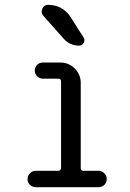

<svg xmlns="http://www.w3.org/2000/svg" viewBox="-20 -780 540 800"><path d="M128.9 0Q115.2 0 105 -9.8Q94.7 -19.5 94.7 -33.7Q94.7 -47.9 105 -58.1Q115.2 -68.4 128.9 -68.4H222.7Q233.4 -68.4 234.4 -79.1V-441.4Q234.4 -452.1 222.7 -452.1H159.2Q145.5 -452.1 135.3 -461.9Q125 -471.7 125 -485.8Q125 -500 134.8 -509.8Q144.5 -519.5 159.2 -519.5H231.4Q266.6 -519.5 291.5 -494.6Q316.4 -469.7 316.4 -434.6V-79.1Q316.4 -68.4 327.1 -68.4H390.6Q404.3 -68.4 414.6 -58.1Q424.8 -47.9 424.8 -33.7Q424.8 -19.5 415 -9.8Q405.3 0 390.6 0ZM179.7 -759.8Q240.2 -759.8 273.4 -710L328.1 -624Q335 -614.3 329.1 -602.1Q323.2 -589.8 309.6 -589.8Q270.5 -589.8 244.1 -620.1L160.2 -714.8Q149.4 -727.5 156.2 -743.7Q163.1 -759.8 179.7 -759.8Z"/></svg>

Font: Rounded-X Mgen+ 2m regular
Style: Regular
Weight: 400
Designer: [Source Han Sans]
Ryoko NISHIZUKA  (kana & ideographs); Paul D. Hunt (Latin, Greek & Cyrillic); Wenlong ZHANG  (bopomofo
Version: Version 1.059.20150602